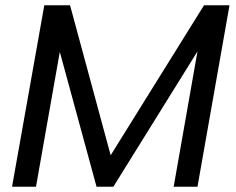

<svg xmlns="http://www.w3.org/2000/svg" viewBox="-20 -712 901 732"><path d="M25.9 0 148.9 -691.9H247.1L401.9 -120.1L757.8 -691.9H855L732.9 0H642.1L732.9 -516.1L412.1 0H348.1L208 -514.2L117.2 0Z"/></svg>

Font: SVN-Poppins
Style: Italic
Weight: 400
Italic angle: -10°
Designer: Ninad Kale (Devanagari), Jonny Pinhorn (Latin)
Foundry: Indian Type Foundry
Version: Version 3.002 2017